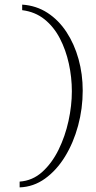

<svg xmlns="http://www.w3.org/2000/svg" viewBox="-20 -693 417 831"><path d="M76 -673Q137 -669 185.5 -637.5Q234 -606 268 -554Q302 -502 320 -437Q338 -372 338 -301Q338 -223 318 -149Q298 -75 261.5 -15.5Q225 44 175 80Q125 116 65 118V93Q121 89 163 51Q205 13 233.5 -45Q262 -103 276.5 -169.5Q291 -236 291 -298Q291 -358 278 -417.5Q265 -477 239 -527Q213 -577 172.5 -609.5Q132 -642 76 -649Z"/></svg>

Font: Smooch Sans
Style: Regular
Weight: 400
Designer: Robert E. Leuschke
Foundry: Robert E. Leuschke
Version: Version 1.010; ttfautohint (v1.8.3)